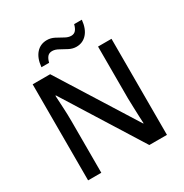

<svg xmlns="http://www.w3.org/2000/svg" viewBox="-204 -1076 1185 1236"><g transform="rotate(-30 388.0 -458.0)"><path d="M681 0H550L189 -577H185Q187 -537 190 -485.5Q193 -434 193 -380V0H95V-714H225L585 -140H588Q587 -161 585.5 -193Q584 -225 583 -261.5Q582 -298 581 -330V-714H681ZM199 -781Q205 -845 236 -880Q267 -915 316 -915Q344 -915 370.5 -901.5Q397 -888 421 -874Q445 -860 467 -860Q488 -860 500.5 -874Q513 -888 520 -916H577Q571 -852 540 -817Q509 -782 461 -782Q434 -782 407.5 -795.5Q381 -809 356.5 -823Q332 -837 310 -837Q288 -837 275.5 -823Q263 -809 256 -781Z"/></g></svg>

Font: Noto Sans Vithkuqi Medium
Style: Regular
Weight: 500
Version: Version 1.001